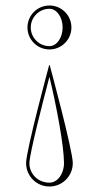

<svg xmlns="http://www.w3.org/2000/svg" viewBox="-20 -440 360 699"><path d="M80 -340C80 -295.8 115.8 -260 160 -260C204.2 -260 240 -295.8 240 -340C240 -384.2 204.2 -420 160 -420C115.8 -420 80 -384.2 80 -340ZM245 154C245 107 161 -203 161 -203H159C159 -203 75 107 75 154C75 201 113 239 160 239C207 239 245 201 245 154ZM92 -340C92 -377.5 122.5 -408 160 -408C186.5 -408 208 -377.5 208 -340C208 -302.5 186.5 -272 160 -272C122.5 -272 92 -302.5 92 -340ZM213 154C213 193.2 189.3 225 160 225C119.6 225 87 194.4 87 154C87 121.9 137.3 -74.7 160 -160.3C186.4 -50.6 213 92 213 154Z"/></svg>

Font: SortefaxS01
Style: Medium
Weight: 500
Designer: gluk
Foundry: gluk
Version: Version 0.261